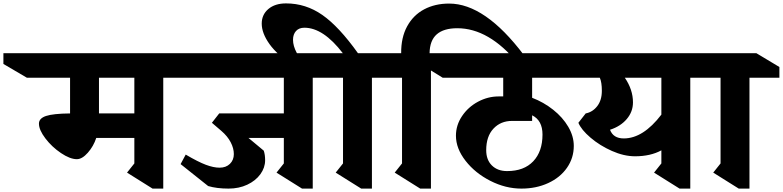

<svg xmlns="http://www.w3.org/2000/svg" viewBox="-164 -1099 4603 1129"><path d="M796 -642V10H733L583 -84L626 -138V-288H402Q386 -239 352.5 -201Q319 -163 288 -163Q248 -163 194.5 -199Q141 -235 103 -285Q65 -335 65 -372Q65 -403 106.5 -417Q148 -431 248 -432V-642H-6L-144 -723V-786H837L972 -705V-642ZM626 -642H418V-432H626Z M1675 -642V10H1612L1462 -84L1505 -138V-288H1297L1387 -213Q1395 -189 1395 -157Q1395 -113 1367 -74.5Q1339 -36 1290 -13Q1241 10 1180 10Q1111 10 1060 -5L898 -134L928 -190Q1001 -147 1046.5 -130Q1092 -113 1127 -113Q1165 -113 1188 -135.5Q1211 -158 1211 -193Q1211 -227 1192.5 -262.5Q1174 -298 1138 -329L1082 -377L1125 -432H1505V-642H872L735 -723V-786H1716L1851 -705V-642Z M2023 -642V10H1960L1810 -84L1853 -138V-642H1816L1681 -723V-786H1852Q1737 -936 1626 -936Q1594 -936 1576.5 -916.5Q1559 -897 1559 -865Q1559 -829 1580.5 -789Q1602 -749 1642 -716H1559Q1466 -776 1420.5 -840Q1375 -904 1375 -960Q1375 -1013 1414 -1046Q1453 -1079 1518 -1079Q1634 -1079 1731.5 -1011Q1829 -943 1941 -786H2064L2199 -705V-642Z M2916 -776 2881 -727Q2711 -933 2525 -933Q2445 -933 2404 -897Q2363 -861 2362 -786H2370V10H2307L2157 -84L2200 -138V-642H2125L2028 -723V-786H2195Q2194 -878 2230 -944Q2266 -1010 2330 -1044Q2394 -1078 2477 -1078Q2688 -1078 2916 -776Z M3210 -241Q3210 -170 3170 -112.5Q3130 -55 3059.5 -22.5Q2989 10 2902 10Q2809 10 2719.5 -35.5Q2630 -81 2573.5 -153.5Q2517 -226 2517 -301Q2517 -363 2553 -416.5Q2589 -470 2647 -501Q2705 -532 2768 -532H2795V-642H2439L2308 -723V-786H3287L3418 -705V-642H2965V-524Q3033 -498 3089 -453.5Q3145 -409 3177.5 -353.5Q3210 -298 3210 -241ZM2965 -421V-388H2847Q2780 -388 2737.5 -342.5Q2695 -297 2695 -216Q2695 -159 2728.5 -126Q2762 -93 2818 -93Q2917 -93 2971.5 -150.5Q3026 -208 3026 -308Q3026 -391 2965 -421Z M4071 -642H3895V10H3832L3682 -84L3725 -138V-215Q3661 -180 3570 -180Q3505 -180 3434 -211.5Q3363 -243 3308.5 -289.5Q3254 -336 3237 -377L3280 -432Q3321 -440 3348 -475Q3375 -510 3375 -565Q3375 -615 3363 -642H3235L3098 -723V-786H3936L4071 -705ZM3510 -642Q3558 -572 3558 -497Q3558 -442 3521.5 -399Q3485 -356 3423 -336Q3442 -285 3504 -285Q3618 -285 3725 -425V-642Z M4243 -642V10H4180L4030 -84L4073 -138V-642H4036L3901 -723V-786H4284L4419 -705V-642Z"/></svg>

Font: InknutAntiqua
Style: Bold
Weight: 700
Designer: Claus Eggers Srensen
Foundry: Claus Eggers Srensen
Version: Version 1.000; ttfautohint (v1.2) -l 7 -r 28 -G 50 -x 13 -D 